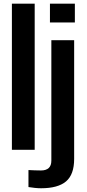

<svg xmlns="http://www.w3.org/2000/svg" viewBox="-20 -820 477 1051"><path d="M45.1 0V-800H169.9V0ZM253.4 -696.9V-800H389.8V-696.9ZM204.9 210.5Q189.1 210.5 170.6 208.6Q152.1 206.7 135.8 203.9V110.8Q148.8 111.6 169.5 112.4Q190.1 113.1 204.5 113.1Q232.1 113.1 246.6 99.8Q261.1 86.5 261.1 59.3V-600H385.9V49.6Q385.9 135.4 341.5 173Q297 210.5 204.9 210.5Z"/></svg>

Font: Big Shoulders Stencil Thin
Style: Regular
Weight: 100
Designer: Patric King
Foundry: XO Type Co
Version: Version 2.001